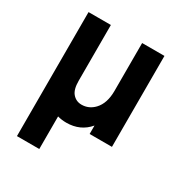

<svg xmlns="http://www.w3.org/2000/svg" viewBox="-171 -662 928 982"><g transform="rotate(30 293.0 -171.0)"><path d="M517.1 0H385.3V-49.8Q335.4 9.8 252.4 9.8Q225.1 9.8 200.7 2.9V195.3H68.8V-537.1H200.7V-207.5Q200.7 -156.7 220.2 -133.8Q241.2 -108.9 273.9 -108.9Q316.9 -108.9 348.1 -141.6Q385.3 -180.7 385.3 -254.9V-537.1H517.1Z"/></g></svg>

Font: Consola Mono
Style: Bold
Weight: 700
Monospace: yes
Designer: Wojciech Kalinowski "wmk69" (wmk69@o2.pl)
Foundry: Wojciech Kalinowski "wmk69" (wmk69@o2.pl)
Version: Version 2.1.0